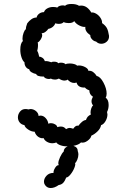

<svg xmlns="http://www.w3.org/2000/svg" viewBox="-20 -736 640 965"><path d="M526 -208Q526 -189 518 -173Q520 -165 520 -161Q520 -144 510.5 -127.5Q501 -111 488 -107Q485 -90 470 -75.5Q455 -61 439 -54Q437 -41 420 -28.5Q403 -16 387 -20Q376 -8 349 -3Q371 4 371 24Q374 32 374 40Q374 53 368.5 66.5Q363 80 357 84Q361 89 354 107Q347 125 334.5 140.5Q322 156 313 156Q306 174 297.5 183Q289 192 275 194Q254 209 235 209Q223 209 214.5 202.5Q206 196 202 185Q201 182 201 177Q201 161 214 147Q227 133 249 133Q248 122 257 107.5Q266 93 276 94Q273 91 273 85Q273 73 282 53.5Q291 34 300 26Q301 7 320 0Q301 0 285 -5.5Q269 -11 263 -20Q254 -16 243 -16Q229 -16 216.5 -23Q204 -30 199 -42Q187 -39 173.5 -47.5Q160 -56 154 -74Q138 -74 121.5 -85Q105 -96 103 -107Q87 -110 78.5 -121Q70 -132 70 -146Q70 -162 80.5 -175Q91 -188 108 -188Q117 -188 122 -186Q130 -188 133 -188Q148 -188 160.5 -178Q173 -168 174 -153Q180 -155 184 -155Q198 -155 209.5 -142.5Q221 -130 223 -114Q229 -117 236 -117Q247 -117 257 -111Q267 -105 268 -97Q277 -100 286 -100Q302 -100 312 -87Q321 -93 331 -93Q336 -93 348 -89Q361 -108 374 -104Q382 -115 392 -123.5Q402 -132 412 -133Q416 -144 421 -149.5Q426 -155 437 -161Q435 -165 435 -171Q435 -181 439 -192Q443 -203 448 -206Q440 -215 440 -227Q440 -237 447 -250Q429 -261 429 -282Q414 -287 407 -296Q390 -295 379 -301.5Q368 -308 365 -321Q357 -319 354 -319Q344 -319 335 -323.5Q326 -328 320 -336Q314 -331 304 -331Q291 -331 276 -341Q266 -336 257 -336Q244 -336 236 -341Q230 -339 226 -339Q217 -339 209.5 -342.5Q202 -346 201 -351Q165 -351 162 -364Q150 -366 139 -372.5Q128 -379 127 -388Q117 -390 110 -399.5Q103 -409 103 -423Q94 -430 88 -448Q82 -466 82 -486Q82 -518 95 -530Q93 -536 93 -542Q93 -556 98.5 -571Q104 -586 110 -589Q110 -602 117 -619Q126 -631 138 -639.5Q150 -648 164 -648Q166 -659 176.5 -667Q187 -675 201 -675Q205 -687 218 -694Q231 -701 247 -701Q259 -701 268 -698Q271 -703 279 -706Q287 -709 296 -709Q301 -709 307 -707Q316 -716 339 -716Q364 -716 377 -707Q381 -708 388 -708Q418 -708 439 -673Q450 -675 463.5 -667Q477 -659 485.5 -645.5Q494 -632 493 -620Q510 -608 517 -595Q524 -582 528 -556Q529 -538 517 -527Q505 -516 489 -516Q474 -516 463 -527Q451 -529 442 -539Q433 -549 434 -559Q406 -578 409 -601Q397 -599 379.5 -607.5Q362 -616 353 -630Q346 -620 325 -620Q310 -620 300 -625Q293 -616 275 -616Q266 -616 258 -619Q254 -608 244.5 -600.5Q235 -593 223 -591Q217 -582 208 -575.5Q199 -569 189 -569Q192 -566 192 -559Q192 -550 185.5 -539Q179 -528 169 -522Q171 -520 171 -510Q171 -500 169.5 -491.5Q168 -483 167 -480Q170 -477 173 -467Q176 -457 177 -451Q186 -451 194 -445Q202 -439 206 -428Q207 -429 211 -429Q217 -429 225 -427Q233 -425 238 -423Q241 -426 251 -426Q268 -426 273 -418Q278 -421 286 -421Q302 -421 310 -413Q315 -417 331 -417Q342 -417 353 -414Q364 -411 367 -406Q370 -407 376 -407Q393 -407 408.5 -398.5Q424 -390 424 -380Q437 -382 448 -374Q459 -366 466 -354Q484 -351 500 -321Q516 -291 516 -265Q516 -253 511 -245Q526 -235 526 -208Z"/></svg>

Font: Pangolin
Style: Regular
Weight: 400
Designer: Kevin Burke
Foundry: Google, Inc.
Version: Version 1.101